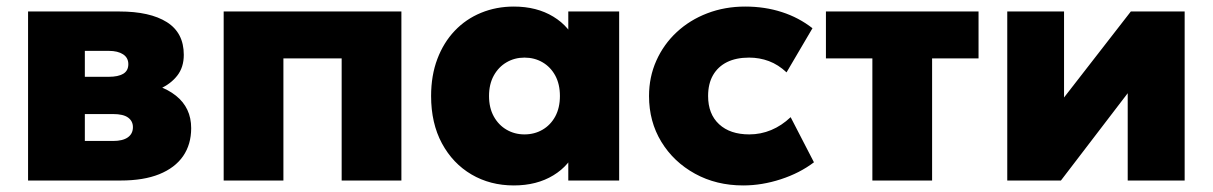

<svg xmlns="http://www.w3.org/2000/svg" viewBox="-20 -550 3695 585"><path d="M65.5 0V-515H343.5Q437 -515 488.5 -482.5Q540 -450 540 -383Q540 -345 520 -319.5Q500 -294 467.2 -279.5Q434.5 -265 394.5 -260L392 -301Q469.5 -295.5 516 -258.5Q562.5 -221.5 562.5 -159.5Q562.5 -110 537.8 -74.2Q513 -38.5 465.2 -19.2Q417.5 0 348 0ZM238.5 -120.5H324.5Q354 -120.5 369.5 -131.5Q385 -142.5 385 -162.5Q385 -181 370.2 -191.8Q355.5 -202.5 324.5 -202.5H223V-316H311.5Q340 -316 355.5 -325.2Q371 -334.5 371 -354.5Q371 -374 355 -384.5Q339 -395 311.5 -395H238.5Z M661.5 0V-515H1203V0H1021V-372H843.5V0Z M1545.5 15Q1473.5 15 1416.5 -18.5Q1359.5 -52 1326.5 -113.2Q1293.5 -174.5 1293.5 -257.5Q1293.5 -320 1312.5 -370.2Q1331.5 -420.5 1365.5 -456.2Q1399.5 -492 1445.8 -511Q1492 -530 1545.5 -530Q1615.5 -530 1666 -499.2Q1716.5 -468.5 1736.5 -416.5L1711.5 -377.5V-515H1866.5V0H1711.5V-137.5L1736.5 -98.5Q1716.5 -46.5 1666 -15.8Q1615.5 15 1545.5 15ZM1578 -140.5Q1608.5 -140.5 1633 -154.8Q1657.5 -169 1671.8 -195.2Q1686 -221.5 1686 -257.5Q1686 -293.5 1671.8 -319.8Q1657.5 -346 1633 -360.2Q1608.5 -374.5 1578 -374.5Q1548 -374.5 1523.5 -360.2Q1499 -346 1484.5 -319.8Q1470 -293.5 1470 -257.5Q1470 -221.5 1484.5 -195.2Q1499 -169 1523.5 -154.8Q1548 -140.5 1578 -140.5Z M2244.5 15Q2162.5 15 2097.5 -20.8Q2032.5 -56.5 1995 -118Q1957.5 -179.5 1957.5 -257.5Q1957.5 -315.5 1979.8 -365.2Q2002 -415 2041.8 -452Q2081.5 -489 2135 -509.5Q2188.5 -530 2250.5 -530Q2310.5 -530 2362.2 -513.2Q2414 -496.5 2455.5 -464L2376.5 -329.5Q2351.5 -353 2322.8 -363.8Q2294 -374.5 2262.5 -374.5Q2223 -374.5 2195.2 -360.8Q2167.5 -347 2152.5 -321Q2137.5 -295 2137.5 -257.5Q2137.5 -202.5 2171 -171.5Q2204.5 -140.5 2263 -140.5Q2298 -140.5 2329.8 -153.8Q2361.5 -167 2389 -193L2460 -55.5Q2416.5 -22.5 2359 -3.8Q2301.5 15 2244.5 15Z M2638 0V-372H2496.5V-515H2961.5V-372H2820V0Z M3049 0V-515H3222V-253L3425.5 -515H3589.5V0H3416V-266L3212.5 0Z"/></svg>

Font: Geologica ExtraBold
Style: Regular
Weight: 800
Designer: Sindre Bremnes, Frode Helland
Foundry: Monokrom Skriftforlag AS
Version: Version 1.010;gftools[0.9.28]